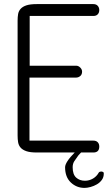

<svg xmlns="http://www.w3.org/2000/svg" viewBox="-20 -744 547 938"><path d="M436 -724Q450 -724 457.5 -715.5Q465 -707 465 -695Q465 -682 457.5 -674Q450 -666 436 -666H125V-423H352Q363 -423 372 -414Q381 -405 381 -394Q381 -380 372 -372.5Q363 -365 352 -365H124V-57H436Q450 -57 457.5 -49Q465 -41 465 -28Q465 1 436 1H376Q374 3 369.5 8Q365 13 363 15Q351 31 343 43.5Q335 56 335 73Q335 108 352 123.5Q369 139 395 139Q416 139 434 128.5Q452 118 462 100Q465 94 476 94Q478 94 480.5 95Q483 96 485 97Q486 99 486.5 100.5Q487 102 487 104Q487 122 477.5 135Q468 148 453.5 156.5Q439 165 422.5 169.5Q406 174 393 174Q354 174 326 147.5Q298 121 298 73Q298 61 310 42.5Q322 24 345 1H160Q127 1 108.5 -5.5Q90 -12 80.5 -23Q71 -34 68.5 -49Q66 -64 66 -82V-643Q66 -661 68.5 -675.5Q71 -690 81 -701Q91 -712 109.5 -718Q128 -724 160 -724Z"/></svg>

Font: VDS
Style: Thin
Weight: 100
Width: 0
Designer: artmaker
Foundry: artmaker
Version: Version 1.000 2012 initial release